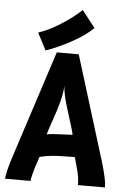

<svg xmlns="http://www.w3.org/2000/svg" viewBox="-59 -911 635 953"><g transform="rotate(5 259.0 -434.0)"><path d="M103.5 -736.8Q154.8 -753.9 212.9 -790.5Q271 -827.1 314.5 -867.7L379.9 -783.7Q341.8 -745.6 273.7 -708.3Q205.6 -670.9 147.5 -651.9ZM317.9 -246.1Q314 -269 285.4 -356.7Q256.8 -444.3 256.3 -487.3Q254.9 -450.7 243.2 -405.8Q231.4 -360.8 213.1 -309.1Q194.8 -257.3 189.5 -237.3Q202.6 -240.2 224.1 -241.7Q245.6 -243.2 275.9 -244.4Q306.2 -245.6 317.9 -246.1ZM204.1 -647H313.5L476.6 -119.1Q501 -36.6 501 0H366.2Q366.2 -38.6 354 -81.5L338.4 -137.2Q327.1 -137.2 304.4 -136.7Q281.7 -136.2 272.5 -136Q263.2 -135.7 246.1 -135Q229 -134.3 218.3 -132.8Q207.5 -131.3 192.9 -128.9Q178.2 -126.5 164.1 -123L149.4 -79.1Q131.8 -24.9 129.9 0H2.9Q5.4 -34.7 29.3 -108.9Z"/></g></svg>

Font: Fantasque Sans Mono
Style: Bold
Weight: 700
Monospace: yes
Designer: Jany Belluz
Version: Version 1.8.0 ; ttfautohint (v1.8.2)